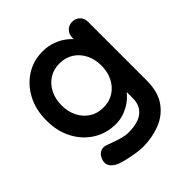

<svg xmlns="http://www.w3.org/2000/svg" viewBox="-199 -688 1031 1031"><g transform="rotate(-45 316.5 -172.5)"><path d="M282 -545Q324 -545 359 -532Q394 -519 419.5 -499Q445 -479 459.5 -458.5Q474 -438 474 -424L448 -411V-484Q448 -510 465 -527.5Q482 -545 508 -545Q534 -545 551 -528Q568 -511 568 -484V-39Q568 48 530.5 100.5Q493 153 432 176.5Q371 200 301 200Q281 200 249 195Q217 190 188 183Q159 176 144 170Q114 157 102.5 137.5Q91 118 98 96Q107 67 127 56.5Q147 46 169 54Q179 57 202 66Q225 75 252.5 82.5Q280 90 301 90Q376 90 412 60Q448 30 448 -23V-110L460 -101Q460 -88 446.5 -69.5Q433 -51 409.5 -33Q386 -15 354 -2.5Q322 10 286 10Q215 10 158 -25.5Q101 -61 68 -123.5Q35 -186 35 -267Q35 -349 68 -411.5Q101 -474 157 -509.5Q213 -545 282 -545ZM301 -435Q256 -435 222 -413Q188 -391 169 -353Q150 -315 150 -267Q150 -220 169 -182Q188 -144 222 -122Q256 -100 301 -100Q347 -100 381 -122Q415 -144 434 -182Q453 -220 453 -267Q453 -315 434 -353Q415 -391 381 -413Q347 -435 301 -435Z"/></g></svg>

Font: Quicksand Variable Light
Style: Regular
Weight: 300
Designer: Andrew Paglinawan
Foundry: Andrew Paglinawan
Version: Version 3.004